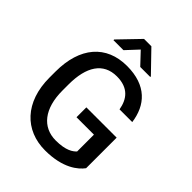

<svg xmlns="http://www.w3.org/2000/svg" viewBox="-255 -1048 1191 1191"><g transform="rotate(45 340.5 -452.5)"><path d="M613.8 -360.4H348.1V-273.9H501V-126.5C483.4 -107.4 448.2 -80.6 358.9 -80.6C242.2 -80.6 169.4 -170.9 169.4 -329.1V-382.8C169.4 -538.6 227.5 -630.4 346.2 -630.4C448.2 -630.4 489.3 -572.8 502.4 -497.1H613.8C596.7 -627.4 516.1 -720.7 345.2 -720.7C163.6 -720.7 55.7 -596.2 55.7 -381.8V-329.1C55.7 -114.7 179.2 9.8 355.5 9.8C512.2 9.8 584.5 -52.7 613.8 -92.3ZM365.2 -913.6H300.8L172.4 -780.3V-773.9H259.8L333 -852.5L407.2 -773.9H495.1V-779.3Z"/></g></svg>

Font: Bert Sans Medium
Style: Regular
Weight: 500
Designer: Christian Robertson (Google), Cristiano Sobral
Foundry: Google, Cristiano Sobral
Version: Version 3.101